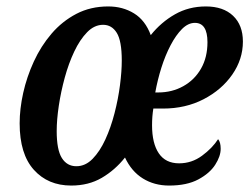

<svg xmlns="http://www.w3.org/2000/svg" viewBox="-20 -566 774 596"><path d="M201 10Q129 10 85 -39Q41 -88 41 -183Q41 -228 52 -277.5Q63 -327 85 -375Q107 -423 140 -461.5Q173 -500 217 -523Q261 -546 316 -546Q361 -546 396 -524.5Q431 -503 448 -457Q480 -497 523 -521.5Q566 -546 619 -546Q673 -546 703.5 -517Q734 -488 734 -437Q734 -382 701 -334.5Q668 -287 612 -258Q556 -229 486 -229H456Q452 -205 452 -177Q452 -121 473 -90Q494 -59 536 -59Q575 -59 607 -82.5Q639 -106 657 -134Q665 -125 665 -104Q665 -81 648 -54.5Q631 -28 595.5 -9Q560 10 505 10Q459 10 423.5 -12Q388 -34 368 -77Q337 -38 296 -14Q255 10 201 10ZM471 -279Q514 -279 549 -298.5Q584 -318 604 -353Q624 -388 624 -435Q624 -495 585 -495Q564 -495 545 -476Q526 -457 509.5 -425.5Q493 -394 481 -356Q469 -318 462 -279ZM217 -50Q245 -50 267.5 -73Q290 -96 307 -133Q324 -170 335.5 -214.5Q347 -259 352.5 -302Q358 -345 358 -378Q358 -439 342.5 -464Q327 -489 300 -489Q273 -489 250.5 -466Q228 -443 210.5 -406Q193 -369 181 -325Q169 -281 162.5 -237.5Q156 -194 156 -159Q156 -101 172 -75.5Q188 -50 217 -50Z"/></svg>

Font: Noto Serif ExtraCondensed SemiBold
Style: Italic
Weight: 600
Width: 2
Italic angle: -12°
Designer: Monotype Design Team
Foundry: Monotype Imaging Inc.
Version: Version 2.013